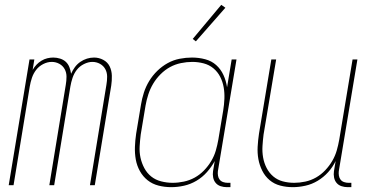

<svg xmlns="http://www.w3.org/2000/svg" viewBox="-20 -766 1540 794"><path d="M16 0 102 -520H122L115 -477Q122 -489 131 -498.5Q140 -508 151.5 -515Q163 -522 175.5 -525Q188 -528 200 -528Q215 -528 229 -523.5Q243 -519 252.5 -510Q262 -501 267 -488Q272 -475 274 -461Q280 -475 289.5 -488Q299 -501 312 -510Q325 -519 339.5 -523.5Q354 -528 369 -528Q389 -528 407 -518.5Q425 -509 433.5 -491.5Q442 -474 442.5 -453Q443 -432 440 -412L372 0H352L420 -415Q423 -432 423 -449Q423 -466 415.5 -480Q408 -494 393.5 -502Q379 -510 362 -510Q345 -510 327 -501Q309 -492 297.5 -477Q286 -462 280 -444Q274 -426 271 -408L204 0H184L252 -415Q255 -432 255 -449Q255 -466 247.5 -480Q240 -494 225.5 -502Q211 -510 194 -510Q176 -510 158.5 -501Q141 -492 129.5 -477Q118 -462 112 -444Q106 -426 103 -408L36 0Z M688 8Q661 8 635.5 1.5Q610 -5 590.5 -20.5Q571 -36 558.5 -58.5Q546 -81 541.5 -106.5Q537 -132 538 -159Q539 -186 543 -213L563 -333Q567 -358 575 -383Q583 -408 597 -431Q611 -454 630.5 -473Q650 -492 673.5 -505Q697 -518 723 -523Q749 -528 774 -528Q802 -528 828.5 -521Q855 -514 874 -497Q893 -480 904 -456Q915 -432 919 -405L938 -520H958L881 -58Q880 -49 881.5 -39.5Q883 -30 888.5 -23Q894 -16 903 -13Q912 -10 921 -10H933V8H918Q905 8 892.5 4Q880 0 872 -9.5Q864 -19 861.5 -32Q859 -45 861 -58L868 -100Q855 -76 836 -54.5Q817 -33 792.5 -18.5Q768 -4 741 2Q714 8 688 8ZM694 -10Q717 -10 740.5 -15Q764 -20 785 -31.5Q806 -43 823.5 -61Q841 -79 853.5 -100Q866 -121 872.5 -143.5Q879 -166 883 -189L903 -309Q907 -333 908 -357.5Q909 -382 905 -405Q901 -428 890.5 -448.5Q880 -469 862.5 -483.5Q845 -498 822 -504Q799 -510 775 -510Q752 -510 728 -505Q704 -500 683 -488.5Q662 -477 644 -459Q626 -441 613.5 -420Q601 -399 593.5 -376Q586 -353 582 -330L562 -210Q559 -186 557.5 -161.5Q556 -137 561 -114Q566 -91 577 -70.5Q588 -50 605.5 -36Q623 -22 646.5 -16Q670 -10 694 -10ZM790 -595 777 -605 895 -746 912 -734Z M1191 8Q1164 8 1139 1.5Q1114 -5 1095 -21Q1076 -37 1064.5 -60Q1053 -83 1048.5 -108Q1044 -133 1045.5 -159.5Q1047 -186 1051 -213L1102 -520H1122L1070 -210Q1067 -186 1065.5 -162Q1064 -138 1068 -115Q1072 -92 1082.5 -71.5Q1093 -51 1110 -36.5Q1127 -22 1149.5 -16Q1172 -10 1197 -10Q1219 -10 1242.5 -15Q1266 -20 1287 -32Q1308 -44 1325 -62Q1342 -80 1354 -100.5Q1366 -121 1372.5 -143.5Q1379 -166 1383 -189L1438 -520H1458L1381 -58Q1380 -49 1381.5 -39.5Q1383 -30 1388.5 -23Q1394 -16 1403 -13Q1412 -10 1421 -10H1433V8H1418Q1405 8 1392.5 4Q1380 0 1372 -9.5Q1364 -19 1361.5 -32Q1359 -45 1361 -58L1368 -100Q1356 -75 1337 -54Q1318 -33 1294 -18.5Q1270 -4 1243 2Q1216 8 1191 8Z"/></svg>

Font: Iosevka Curly Thin
Style: Italic
Weight: 100
Italic angle: -9°
Monospace: yes
Designer: Belleve Invis
Foundry: Belleve Invis
Version: Version 22.1.2; ttfautohint (v1.8.4)